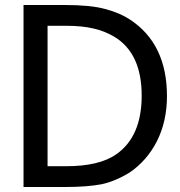

<svg xmlns="http://www.w3.org/2000/svg" viewBox="-20 -747 718 767"><path d="M647 -363Q647 -263 607 -183Q567 -105 498 -58Q441 -23 386 -11Q328 0 241 0H74V-727H239Q343 -727 400 -711Q458 -696 499 -669Q647 -572 647 -363ZM546 -365Q546 -534 437 -600Q396 -624 354 -633Q308 -644 245 -644H170V-83H245Q377 -83 445 -131Q546 -202 546 -365Z"/></svg>

Font: Yekan
Style: Regular
Weight: 400
Designer: ParsMizban Co
Foundry: ParsMizban Co
Version: Version 2.000